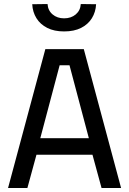

<svg xmlns="http://www.w3.org/2000/svg" viewBox="-20 -933 641 953"><path d="M20 0 205 -689H396L581 0H484L439 -165H161L116 0ZM180 -247H421L325 -609H276ZM298 -777Q249 -777 214.5 -794.5Q180 -812 161 -842.5Q142 -873 140 -912L216 -913Q218 -881 241 -861.5Q264 -842 298 -842Q333 -842 356 -861.5Q379 -881 381 -913L457 -912Q455 -873 436 -842.5Q417 -812 382.5 -794.5Q348 -777 298 -777Z"/></svg>

Font: Cairo Play SemiBold
Style: Regular
Weight: 600
Designer: Mohamed Gaber, Accademia di Belle Arti di Urbino
Foundry: Kief Type Foundry, Accademia di Belle Arti di Urbino
Version: Version 3.130;gftools[0.9.24]